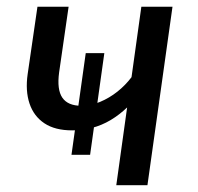

<svg xmlns="http://www.w3.org/2000/svg" viewBox="-20 -547 586 567"><path d="M233.2 -390.1H288.1L246.1 -89.9H191.1ZM397.4 -527.1H489.4L415.4 0H323.4L355.4 -229.7Q332.4 -207.8 306.5 -192.3Q280.5 -176.9 252 -169.4Q223.6 -162 193.6 -162Q142.6 -161.9 111.1 -182.9Q79.6 -203.9 67.1 -241.5Q54.6 -279 61.7 -328.2L90.6 -527.1H182.6L154.6 -333.3Q147.7 -282.4 164.1 -258.5Q180.5 -234.6 220.3 -234.6Q248.1 -234.6 275.5 -246.1Q302.8 -257.5 326.7 -276.4Q350.5 -295.3 368.4 -319.1Z"/></svg>

Font: Fira Sans Variable
Style: Italic
Weight: 397
Italic angle: -8°
Designer: Carrois Corporate & Edenspiekermann AG
Foundry: Carrois Corporate GbR & Edenspiekermann AG
Version: Version 4.202